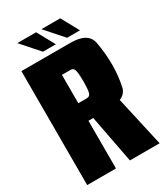

<svg xmlns="http://www.w3.org/2000/svg" viewBox="-199 -898 856 985"><g transform="rotate(-30 229.0 -405.0)"><path d="M17.5 0V-675H307.5Q412 -675 424.8 -606.8Q437.5 -538.5 437.5 -471Q437.5 -405.5 424 -344Q416.5 -309.5 380.5 -294.5L446.5 0H270.5L216.5 -282.5H188V0ZM188 -386.5H238.5Q258 -386.5 262.5 -408Q267 -429.5 267 -470Q267 -511 262.5 -532.8Q258 -554.5 238.5 -554.5H188ZM306 -706 214 -810H325.5L382.5 -706ZM163 -706 71 -810H182.5L239.5 -706Z"/></g></svg>

Font: Anybody Condensed ExtraBold
Style: Regular
Weight: 800
Width: 3
Designer: Tyler Finck
Foundry: Etcetera Type Company
Version: Version 1.010; ttfautohint (v1.8.3) -l 8 -r 50 -G 200 -x 14 